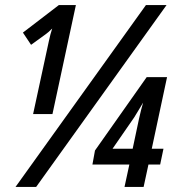

<svg xmlns="http://www.w3.org/2000/svg" viewBox="-20 -734 719 754"><path d="M41 0H122L634 -714H553ZM110 -286H186L278 -714H211L70 -606L102 -558L160 -600C166 -604 175 -612 185 -622C180 -606 176 -593 172 -573ZM469 0H544L563 -88H609L622 -150H576L636 -431H556L353 -143L343 -88H488ZM422 -150 507 -273C520 -293 530 -312 542 -331C536 -312 532 -293 526 -268L501 -150Z"/></svg>

Font: Noto Sans UI Condensed Medium
Style: Italic
Weight: 500
Width: 3
Italic angle: -12°
Designer: Monotype Design Team
Foundry: Monotype Imaging Inc.
Version: Version 1.901